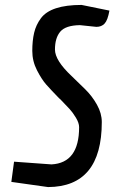

<svg xmlns="http://www.w3.org/2000/svg" viewBox="-20 -752 464 779"><path d="M301 -236Q301 -253 288 -274.5Q275 -296 262.5 -309.5Q250 -323 222 -352V-351Q186 -388 167.5 -409Q149 -430 130 -467Q111 -504 111 -545.5Q111 -587 118.5 -619Q126 -651 146 -678Q186 -732 311 -732L424 -709Q417 -670 404.5 -656.5Q392 -643 371 -643L304 -650Q246 -649 224.5 -623.5Q203 -598 203 -551Q203 -507 270 -444Q298 -417 326 -389.5Q354 -362 373.5 -327Q393 -292 393 -257Q393 6 175 7L26 -14L37 -96L189 -85Q301 -91 301 -236Z"/></svg>

Font: Economica
Style: Bold Italic
Weight: 700
Designer: Vicente Lamonaca
Foundry: Vicente Lamonaca
Version: Version 1.100